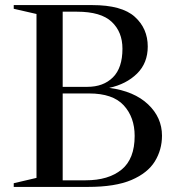

<svg xmlns="http://www.w3.org/2000/svg" viewBox="-20 -735 697 755"><path d="M34 0V-14.5L123.5 -35.5V-680L34 -700.5V-715H342.5Q459 -715 510 -669Q561 -623 561 -552Q561 -487 518.8 -445.5Q476.5 -404 409.5 -389.5Q507.5 -376.5 562.2 -324.8Q617 -273 617 -201.5Q617 -146 588.8 -100.2Q560.5 -54.5 496.8 -27.2Q433 0 326 0ZM283 -689H226.5V-393.5H323.5Q386.5 -393.5 424 -430.8Q461.5 -468 461.5 -543.5Q461.5 -609.5 419.2 -649.2Q377 -689 283 -689ZM330.5 -367.5H226.5V-26H317Q406.5 -26 458 -68Q509.5 -110 509.5 -200.5Q509.5 -274 466.5 -320.8Q423.5 -367.5 330.5 -367.5Z"/></svg>

Font: Newsreader 72pt
Style: Regular
Weight: 400
Designer: Hugues Gentile
Foundry: Production Type
Version: Version 1.003; ttfautohint (v1.8.3)